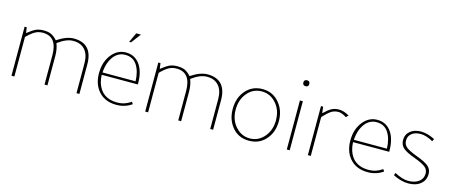

<svg xmlns="http://www.w3.org/2000/svg" viewBox="-43 -1180 4044 1717"><g transform="rotate(15 1978.5 -321.5)"><path d="M707 0H680V-275Q680 -355 642.5 -399Q605 -443 536 -444Q535 -444 534 -444Q532 -444 531 -444Q469 -444 391 -386Q411 -334 411 -273V0H384V-272Q384 -441 255 -444Q254 -444 253 -444Q251 -444 250 -444Q212 -444 180.5 -427Q149 -410 105 -366V0H78V-454H98L105 -402Q154 -441 183 -453.5Q212 -466 252 -466H253Q295 -466 321.5 -454Q348 -442 379 -409Q465 -466 532 -466H535Q707 -464 707 -272Z M1101 -655 1034 -565H1016L1058 -655ZM1190 -217H855Q857 -175 867 -143Q908 -13 1053 -13Q1121 -13 1179 -54L1192 -35Q1129 9 1050 9Q941 9 881 -63Q828 -126 828 -225Q828 -335 888 -405Q940 -466 1015 -466Q1101 -466 1149 -393Q1190 -328 1190 -225ZM857 -239H1163Q1160 -332 1122 -389Q1085 -444 1014 -444Q951 -444 909 -392Q863 -333 857 -239Z M1945 0H1918V-275Q1918 -355 1880.5 -399Q1843 -443 1774 -444Q1773 -444 1772 -444Q1770 -444 1769 -444Q1707 -444 1629 -386Q1649 -334 1649 -273V0H1622V-272Q1622 -441 1493 -444Q1492 -444 1491 -444Q1489 -444 1488 -444Q1450 -444 1418.5 -427Q1387 -410 1343 -366V0H1316V-454H1336L1343 -402Q1392 -441 1421 -453.5Q1450 -466 1490 -466H1491Q1533 -466 1559.5 -454Q1586 -442 1617 -409Q1703 -466 1770 -466H1773Q1945 -464 1945 -272Z M2493 -226Q2493 -119 2429 -51Q2371 12 2279 12Q2174 12 2115 -68Q2066 -133 2066 -226Q2066 -335 2131 -404Q2190 -466 2279 -466Q2380 -466 2441 -387Q2493 -320 2493 -226ZM2093 -226Q2093 -128 2154 -65Q2206 -10 2280 -10Q2364 -10 2419 -80Q2466 -141 2466 -226Q2466 -327 2404 -390Q2352 -444 2279 -444Q2193 -444 2140 -375Q2093 -314 2093 -226Z M2654 -454V0H2627V-454ZM2615 -617Q2615 -645 2643 -645Q2670 -645 2670 -617Q2670 -590 2643 -590Q2615 -590 2615 -617Z M3082 -436 3062 -416Q3020 -444 2988 -444H2987Q2951 -444 2922 -426Q2893 -408 2849 -359V0H2822V-454H2842L2849 -395Q2891 -436 2920 -451Q2949 -466 2988 -466H2990Q3032 -466 3082 -436Z M3517 -217H3182Q3184 -175 3194 -143Q3235 -13 3380 -13Q3448 -13 3506 -54L3519 -35Q3456 9 3377 9Q3268 9 3208 -63Q3155 -126 3155 -225Q3155 -335 3215 -405Q3267 -466 3342 -466Q3428 -466 3476 -393Q3517 -328 3517 -225ZM3184 -239H3490Q3487 -332 3449 -389Q3412 -444 3341 -444Q3278 -444 3236 -392Q3190 -333 3184 -239Z M3864 -408Q3800 -444 3749 -444Q3697 -444 3666.5 -419.5Q3636 -395 3636 -354Q3636 -318 3662.5 -295Q3689 -272 3764 -244Q3848 -213 3878.5 -186Q3909 -159 3909 -116Q3909 -58 3866.5 -23Q3824 12 3754 12Q3686 12 3612 -26L3620 -49Q3694 -10 3746 -10Q3809 -10 3845.5 -38Q3882 -66 3882 -114Q3882 -149 3854 -172Q3826 -195 3750 -223Q3670 -252 3639.5 -279.5Q3609 -307 3609 -352Q3609 -403 3647 -434.5Q3685 -466 3747 -466Q3805 -466 3875 -431Z"/></g></svg>

Font: Tajawal ExtraLight
Style: Regular
Weight: 275
Designer: Boutros Fonts
Foundry: Created by Boutros International 2017
Version: Version 1.700